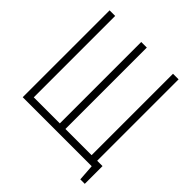

<svg xmlns="http://www.w3.org/2000/svg" viewBox="-213 -847 1094 1094"><g transform="rotate(45 334.0 -300.5)"><path d="M577 -44V0H600L607 99H643V-44ZM555 -700V-44H344V-700H299V-44H89V-700H44V0H600V-700Z"/></g></svg>

Font: Advent Pro Light
Style: Regular
Weight: 300
Version: Version 3.000